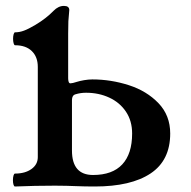

<svg xmlns="http://www.w3.org/2000/svg" viewBox="-20 -645 664 667"><path d="M24.9 -19Q24.9 -28.3 26.9 -35.2Q28.8 -42 32.2 -42Q67.4 -42 89.4 -57.9Q111.3 -73.7 111.3 -99.1V-412.6Q111.3 -447.3 90.6 -467.5Q69.8 -487.8 32.2 -487.8Q29.3 -487.8 27.3 -494.6Q25.4 -501.5 25.4 -510.3Q25.4 -519 27.3 -525.9Q29.3 -532.7 32.2 -532.7Q47.9 -532.7 63.5 -538.6Q79.1 -544.4 103 -558.6Q140.6 -581.1 166 -607.4Q182.6 -624.5 202.1 -624.5Q220.7 -624.5 220.7 -609.9Q218.3 -586.9 217.5 -571.3Q216.8 -555.7 216.8 -528.8V-373Q216.8 -366.2 218.5 -360.8Q220.2 -355.5 224.6 -355.5Q231.4 -355.5 247.6 -360.8Q256.8 -363.8 272.2 -366.5Q287.6 -369.1 300.8 -369.1Q365.2 -369.1 427.5 -349.1Q489.7 -329.1 530.5 -286.6Q571.3 -244.1 571.3 -181.2Q571.3 -87.9 503.2 -42.5Q435.1 2.9 309.1 2.9Q274.9 2.9 240.2 1.5Q228.5 1 211.2 0.5Q193.8 0 170.9 0Q102.1 0 32.2 2.9Q28.8 2.9 26.9 -3.4Q24.9 -9.8 24.9 -19ZM439 -181.2Q439 -225.1 417.5 -257.1Q396 -289.1 359.6 -305.9Q323.2 -322.8 278.8 -322.8Q259.8 -322.8 242.2 -317.4Q230 -314 230 -297.4V-122.1Q230 -37.1 303.2 -37.1Q370.6 -37.1 404.8 -74Q439 -110.8 439 -181.2Z"/></svg>

Font: JuniusX
Style: Bold
Weight: 700
Designer: Peter S. Baker
Foundry: Briery Creek Software
Version: Version 1.004